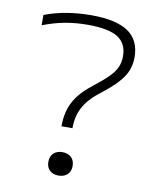

<svg xmlns="http://www.w3.org/2000/svg" viewBox="-84 -805 718 880"><g transform="rotate(10 275.0 -365.0)"><path d="M223 -215Q223 -254 232 -288Q241 -322 264.5 -355Q288 -388 333 -423Q377 -457 401.5 -482Q426 -507 435.5 -530Q445 -553 445 -580Q445 -639 402 -666.5Q359 -694 262 -694Q205 -694 154.5 -684.5Q104 -675 53 -655V-703Q102 -722 157 -731Q212 -740 270 -740Q386 -740 442 -702Q498 -664 498 -584Q498 -550 486.5 -521.5Q475 -493 447.5 -463Q420 -433 371 -395Q331 -364 310.5 -335Q290 -306 282 -277Q274 -248 274 -215ZM248 10Q223 10 207.5 -4.5Q192 -19 192 -44Q192 -70 207.5 -84.5Q223 -99 248 -99Q274 -99 289.5 -84.5Q305 -70 305 -44Q305 -19 289.5 -4.5Q274 10 248 10Z"/></g></svg>

Font: M PLUS Code Latin SemiExpanded Light
Style: Regular
Weight: 300
Width: 6
Designer: Coji Morishita
Foundry: UNDERFOREST DESIGN
Version: Version 1.002; ttfautohint (v1.8.3)